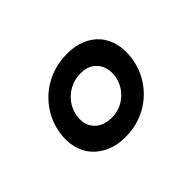

<svg xmlns="http://www.w3.org/2000/svg" viewBox="-74 -656 631 631"><g transform="rotate(-45 241.0 -341.0)"><path d="M272 -506Q309 -506 337.5 -494Q366 -482 384.5 -460Q403 -438 410 -407.5Q417 -377 411 -340Q405 -304 387.5 -274Q370 -244 344 -222Q318 -200 285 -188Q252 -176 215 -176Q177 -176 148 -188.5Q119 -201 100 -222.5Q81 -244 73.5 -274.5Q66 -305 72 -341Q78 -377 96 -407.5Q114 -438 140.5 -460Q167 -482 200.5 -494Q234 -506 272 -506ZM259 -429Q218 -429 188 -404Q158 -379 151 -341Q144 -302 165.5 -277.5Q187 -253 228 -253Q266 -253 295 -277.5Q324 -302 331 -340Q337 -378 317 -403.5Q297 -429 259 -429Z"/></g></svg>

Font: SVN-Poppins SemiBold
Style: Italic
Weight: 600
Italic angle: -10°
Designer: Ninad Kale (Devanagari), Jonny Pinhorn (Latin)
Foundry: Indian Type Foundry
Version: Version 3.002 2017; ttfautohint (v1.8.3)